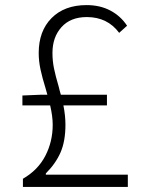

<svg xmlns="http://www.w3.org/2000/svg" viewBox="-20 -734 586 754"><path d="M187 -244Q187 -277 177 -320H68V-359L141 -362H166L159 -387Q146 -429 139 -461.5Q132 -494 132 -526Q132 -612 182.5 -663Q233 -714 320 -714Q373 -714 413.5 -692.5Q454 -671 479 -633L448 -605Q402 -667 321 -667Q257 -667 221.5 -627.5Q186 -588 186 -526Q186 -495 192 -465.5Q198 -436 211 -392Q213 -382 219 -362H400V-320H229Q237 -280 237 -244Q237 -180 218 -136Q199 -92 160 -53V-48H482V0H70V-32Q129 -66 158 -122Q187 -178 187 -244Z"/></svg>

Font: Nebula Sans Light
Style: Regular
Weight: 300
Designer: Paul D. Hunt for Adobe (as Source Sans)
Foundry: Nebula Entertainment & Broadcasting LLC
Version: Version 1.010